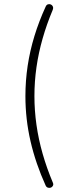

<svg xmlns="http://www.w3.org/2000/svg" viewBox="-20 -732 321 937"><path d="M203 174Q154 66 129 -42.5Q104 -151 104 -263Q104 -338 115 -411Q126 -484 148 -556Q170 -628 203 -700Q207 -709 214.5 -711Q222 -713 228.5 -710Q235 -707 238 -700Q241 -693 237 -683Q208 -614 188 -544Q168 -474 158 -404Q148 -334 148 -263Q148 -193 158 -122.5Q168 -52 188 18Q208 88 237 157Q242 167 238.5 174Q235 181 228.5 183.5Q222 186 214.5 184Q207 182 203 174Z"/></svg>

Font: Nunito ExtraLight
Style: Regular
Weight: 200
Designer: Vernon Adams
Foundry: Vernon Adams
Version: Version 3.602